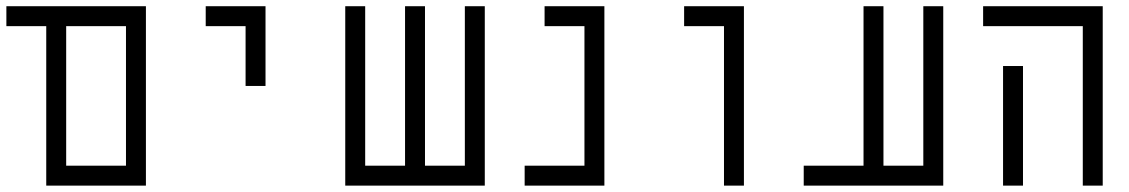

<svg xmlns="http://www.w3.org/2000/svg" viewBox="-20 -582 3540 602"><path d="M437.5 0H125V-500H0V-562.5H437.5ZM375 -62.5V-500H187.5V-62.5Z M812.5 -312.5H750V-500H625V-562.5H812.5Z M1125 -62.5H1250V-562.5H1312.5V-62.5H1437.5V-562.5H1500V0H1062.5V-562.5H1125Z M1875 0H1625V-62.5H1812.5V-500H1687.5V-562.5H1875Z M2312.5 0H2250V-500H2125V-562.5H2312.5Z M2750 -62.5H2875V-562.5H2937.5V0H2500V-62.5H2687.5V-562.5H2750Z M3437.5 0H3375V-500H3062.5V-562.5H3437.5ZM3125 -375H3187.5V0H3125Z"/></svg>

Font: 寒蝉点阵体 16px
Style: Regular
Weight: 400
Designer: Designed by Warren2060
Foundry: ChillType
Version: Version 1.000